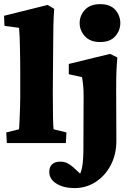

<svg xmlns="http://www.w3.org/2000/svg" viewBox="-25 -708 665 950"><path d="M8.8 0 5.9 -52.7 69.3 -68.4Q70.3 -83 71.8 -113.3Q73.2 -143.6 74.2 -175.8Q75.2 -208 75.2 -226.6V-351.6Q75.2 -383.8 74.7 -413.6Q74.2 -443.4 73.7 -471.2Q73.2 -499 72.3 -523.9Q71.3 -548.8 69.3 -570.3L-2.9 -580.1L-4.9 -629.9L210.9 -683.6L243.2 -664.1Q240.2 -624 239.3 -586.4Q238.3 -548.8 238.3 -501Q238.3 -453.1 237.3 -381.8L236.3 -248Q236.3 -172.9 237.3 -126.5Q238.3 -80.1 240.2 -68.4L303.7 -52.7L300.8 0ZM343.8 222.7Q290 222.7 254.4 200.7Q218.8 178.7 218.8 142.6Q218.8 117.2 233.4 104.5Q248 91.8 272.5 91.8Q292 91.8 306.6 98.6Q321.3 105.5 336.9 119.1L399.4 176.8L343.8 169.9Q356.4 169.9 366.2 159.2Q376 148.4 381.8 116.2Q387.7 84 387.7 21.5L388.7 -229.5Q388.7 -257.8 387.2 -277.3Q385.7 -296.9 380.9 -326.2L315.4 -340.8V-391.6L519.5 -441.4L555.7 -423.8Q552.7 -393.6 551.3 -358.4Q549.8 -323.2 549.8 -268.6L550.8 -11.7Q550.8 56.6 522.5 109.9Q494.1 163.1 447.3 192.9Q400.4 222.7 343.8 222.7ZM470.7 -500Q420.9 -500 395 -528.8Q369.1 -557.6 369.1 -593.8Q369.1 -630.9 395 -659.2Q420.9 -687.5 470.7 -687.5Q520.5 -687.5 545.4 -659.2Q570.3 -630.9 570.3 -593.8Q570.3 -557.6 545.4 -528.8Q520.5 -500 470.7 -500Z"/></svg>

Font: Crimson Pro Black
Style: Regular
Weight: 900
Designer: Jacques Le Bailly
Foundry: Baron von Fonthausen
Version: Version 1.003